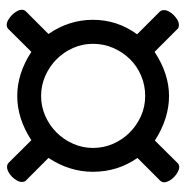

<svg xmlns="http://www.w3.org/2000/svg" viewBox="-11 -629 552 570"><g transform="rotate(-90 265.0 -344.0)"><path d="M396 -526.9 463.9 -595.2Q468.8 -600.1 476.1 -600.1Q482.9 -600.1 490.7 -595.7Q498.5 -591.3 505.4 -584.5Q512.2 -577.6 516.6 -569.8Q521 -562 521 -555.2Q521 -547.9 516.1 -543L449.2 -476.1Q491.2 -415 491.2 -344.2Q491.2 -272 448.2 -212.9L515.1 -146Q520 -141.1 520 -132.8Q520 -126 515.9 -118.4Q511.7 -110.8 505.1 -104.2Q498.5 -97.7 491 -93.3Q483.4 -88.9 476.1 -88.9Q466.8 -88.9 462.9 -94.2L396 -161.1Q331.1 -118.2 265.1 -118.2Q198.2 -118.2 132.8 -160.2L65.9 -92.8Q61 -87.9 54.2 -87.9Q47.4 -87.9 39.3 -92.3Q31.2 -96.7 24.4 -103.3Q17.6 -109.9 13.2 -117.9Q8.8 -126 8.8 -132.8Q8.8 -139.6 14.2 -145L81.1 -211.9Q40 -271 40 -344.2Q40 -413.6 81.1 -476.1L15.1 -542Q9.8 -545.9 9.8 -555.2Q9.8 -562 14.2 -569.8Q18.6 -577.6 25.1 -584.2Q31.7 -590.8 39.6 -595Q47.4 -599.1 54.2 -599.1Q62 -599.1 66.9 -594.2L133.8 -526.9Q197.8 -568.8 265.1 -568.8Q332 -568.8 396 -526.9ZM265.1 -498Q233.9 -498 205.8 -485.6Q177.7 -473.1 156.7 -452.1Q135.7 -431.2 123.3 -403.1Q110.8 -375 110.8 -344.2Q110.8 -312.5 123 -284.4Q135.3 -256.3 156.5 -235.1Q177.7 -213.9 205.6 -201.4Q233.4 -189 265.1 -189Q297.4 -189 325.7 -201.2Q354 -213.4 374.8 -234.6Q395.5 -255.9 407.7 -283.9Q419.9 -312 419.9 -344.2Q419.9 -375.5 407.5 -403.3Q395 -431.2 374 -452.1Q353 -473.1 324.7 -485.6Q296.4 -498 265.1 -498Z"/></g></svg>

Font: Marmelad
Style: Regular
Weight: 400
Designer: Manvel Shmavonyan
Foundry: Cyreal (www.cyreal.org)
Version: Version 1.000